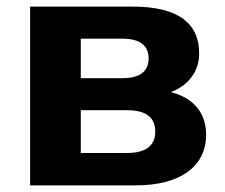

<svg xmlns="http://www.w3.org/2000/svg" viewBox="-20 -559 678 579"><path d="M389.6 0C524.9 0 601.6 -58.1 601.6 -152.8C601.6 -216.8 565.4 -263.2 495.6 -281.2C548.3 -301.8 580.6 -343.3 580.6 -398.4C580.6 -486.3 520.5 -539.1 379.9 -539.1H70.8V0ZM223.6 -226.6H363.3C418.5 -226.6 448.2 -206.5 448.2 -162.1C448.2 -118.7 418.5 -97.7 363.3 -97.7H223.6ZM223.6 -442.4H348.6C401.4 -442.4 428.2 -422.4 428.2 -382.8C428.2 -343.3 401.4 -323.2 348.6 -323.2H223.6Z"/></svg>

Font: Winston ExtraBold
Style: Regular
Weight: 800
Designer: Vernon Adams, Kim Jin-seong, David Berlow, Cristiano Sobral
Foundry: The Winston Project Authors
Version: Version 3.004